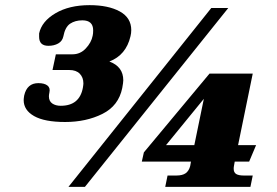

<svg xmlns="http://www.w3.org/2000/svg" viewBox="-20 -726 1076 746"><path d="M72 -337Q72 -343 74 -355Q85 -403 129 -403Q152 -403 164 -394Q176 -385 172 -367Q170 -357 170 -352Q170 -333 183 -324Q196 -315 216 -315Q289 -315 302 -385Q304 -397 304 -402Q304 -425 290 -439.5Q276 -454 249 -454H184L197 -515H262Q292 -515 313.5 -538Q335 -561 340 -587Q342 -595 342 -608Q342 -647 300 -647Q272 -647 252.5 -634Q233 -621 226 -584Q222 -566 206 -557Q190 -548 168 -548Q132 -548 132 -583V-596Q142 -643 195.5 -674.5Q249 -706 328 -706Q401 -706 445.5 -681.5Q490 -657 490 -609Q490 -597 487 -585Q470 -512 405 -487Q459 -467 459 -414Q459 -406 455 -384Q441 -315 378 -283.5Q315 -252 233 -252Q153 -252 112.5 -275Q72 -298 72 -337ZM801 -695H867L310 0H246ZM631 -44H665Q689 -44 701.5 -53Q714 -62 719 -81L722 -98H531L539 -134L794 -440H962L905 -162H975L948 -98H892L889 -81Q888 -77 888 -70Q888 -56 897.5 -50Q907 -44 928 -44H962L953 0H622ZM735 -162 772 -342 625 -162Z"/></svg>

Font: Taviraj ExtraBold
Style: Italic
Weight: 800
Italic angle: -12°
Designer: Katatrad Team
Foundry: CadsonDemak
Version: Version 1.001